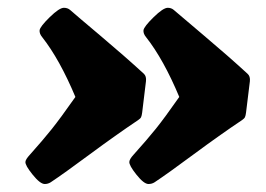

<svg xmlns="http://www.w3.org/2000/svg" viewBox="-20 -514 680 490"><path d="M352.5 -306.6 342.8 -226.6Q341.8 -218.8 340.1 -215.1Q338.4 -211.4 332.5 -207.5Q276.4 -169.9 209.5 -120.4Q142.6 -70.8 109.4 -48.8Q102.5 -44.4 94.2 -44.4Q82.5 -44.4 63.2 -68.4Q43.9 -92.3 44.9 -101.1Q45.4 -107.4 56.2 -119.1Q89.8 -156.7 112.1 -184.6Q134.3 -212.4 172.4 -266.6Q132.3 -362.3 87.9 -418.9Q80.1 -428.2 81.1 -437Q82.5 -446.3 106.9 -470.2Q131.3 -494.1 143.1 -494.1Q152.3 -494.1 158.7 -488.8Q174.8 -474.6 236.8 -422.4Q298.8 -370.1 347.2 -325.7Q354 -319.3 352.5 -306.6ZM617.7 -306.6 607.9 -226.6Q606.9 -218.8 605.2 -215.1Q603.5 -211.4 597.7 -207.5Q541.5 -169.9 474.6 -120.4Q407.7 -70.8 374.5 -48.8Q367.7 -44.4 358.9 -44.4Q347.2 -44.4 328.1 -68.4Q309.1 -92.3 310.1 -101.1Q310.5 -107.9 320.8 -119.1Q355.5 -157.7 377.7 -185.3Q399.9 -212.9 437.5 -266.6Q397.5 -362.3 353 -418.9Q345.2 -428.2 346.2 -437Q347.7 -446.3 372.1 -470.2Q396.5 -494.1 408.2 -494.1Q417 -494.1 423.3 -488.8Q439.5 -474.6 501.5 -422.4Q563.5 -370.1 611.8 -325.7Q619.1 -319.3 617.7 -306.6Z"/></svg>

Font: Cooper* Black
Style: Italic
Weight: 900
Italic angle: -7°
Designer: Owen Earl
Foundry: indestructible type*
Version: Version 0.001